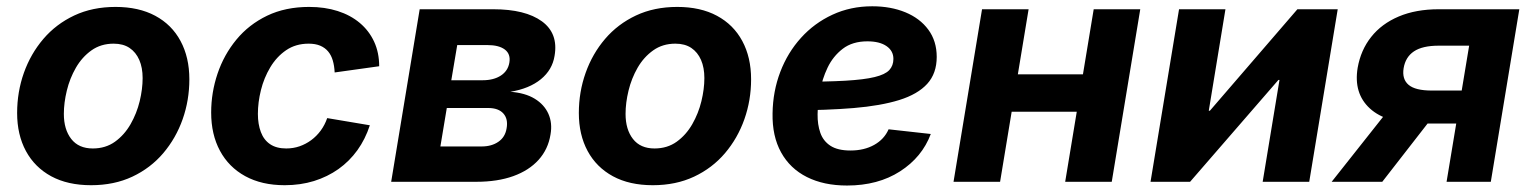

<svg xmlns="http://www.w3.org/2000/svg" viewBox="-20 -570 4800 602"><path d="M265.6 10.7Q192.4 10.7 140.6 -17.3Q88.9 -45.4 61.3 -96.4Q33.7 -147.5 33.7 -215.8Q33.7 -281.7 54.9 -341.6Q76.2 -401.4 116 -448Q155.8 -494.6 212.9 -521.5Q270 -548.3 342.3 -548.3Q415 -548.3 466.8 -520.5Q518.6 -492.7 546.1 -441.4Q573.7 -390.1 573.7 -321.3Q573.7 -255.9 552.7 -196.3Q531.7 -136.7 491.9 -89.8Q452.1 -43 395 -16.1Q337.9 10.7 265.6 10.7ZM271 -104.5Q311 -104.5 340.6 -125.7Q370.1 -147 389.4 -180.7Q408.7 -214.4 418 -252.7Q427.2 -291 427.2 -325.2Q427.2 -357.9 416.7 -382.1Q406.2 -406.2 386.2 -419.7Q366.2 -433.1 336.4 -433.1Q296.4 -433.1 266.8 -412.1Q237.3 -391.1 218 -357.7Q198.7 -324.2 189.5 -285.9Q180.2 -247.6 180.2 -212.9Q180.2 -164.1 203.4 -134.3Q226.6 -104.5 271 -104.5Z M872.6 10.7Q800.8 10.7 749 -17.6Q697.3 -45.9 669.7 -97.2Q642.1 -148.4 642.1 -217.3Q642.1 -279.8 662.1 -339.1Q682.1 -398.4 721.2 -445.8Q760.3 -493.2 817.6 -520.8Q875 -548.3 949.2 -548.3Q998.5 -548.3 1038.8 -535.4Q1079.1 -522.5 1108.2 -498Q1137.2 -473.6 1153.1 -439.2Q1168.9 -404.8 1168.9 -362.3L1029.3 -342.8Q1028.3 -363.8 1023.4 -380.4Q1018.6 -397 1008.8 -408.7Q999 -420.4 983.9 -426.8Q968.8 -433.1 947.8 -433.1Q907.2 -433.1 877.2 -412.6Q847.2 -392.1 827.4 -358.9Q807.6 -325.7 798.1 -287.4Q788.6 -249 788.6 -212.9Q788.6 -180.7 797.9 -156Q807.1 -131.3 826.9 -117.9Q846.7 -104.5 877.4 -104.5Q899.4 -104.5 919.2 -111.3Q939 -118.2 955.8 -130.6Q972.7 -143.1 985.6 -160.6Q998.5 -178.2 1005.9 -199.7L1139.6 -177.2Q1125.5 -133.8 1100.6 -99.1Q1075.7 -64.5 1041.3 -40Q1006.8 -15.6 964.4 -2.4Q921.9 10.7 872.6 10.7Z M1206.5 0 1295.9 -541H1526.4Q1627 -541 1679 -503.2Q1731 -465.3 1718.8 -395Q1711.9 -351.1 1675.8 -321.5Q1639.6 -292 1580.1 -282.2Q1626.5 -278.8 1656.5 -260.5Q1686.5 -242.2 1699.5 -213.1Q1712.4 -184.1 1706.1 -148.4Q1698.7 -102.1 1668.7 -68.8Q1638.7 -35.6 1589.4 -17.8Q1540 0 1473.1 0ZM1360.8 -110.8H1490.2Q1521.5 -110.8 1542.7 -125.5Q1564 -140.1 1568.4 -167.5Q1573.7 -196.8 1558.3 -214.1Q1543 -231.4 1510.3 -231.4H1380.9ZM1395 -318.4H1493.2Q1527.8 -318.4 1550.3 -333Q1572.8 -347.7 1577.1 -374Q1581.5 -400.4 1563 -414.6Q1544.4 -428.7 1508.3 -428.7H1413.6Z M2026.9 10.7Q1953.6 10.7 1901.9 -17.3Q1850.1 -45.4 1822.5 -96.4Q1794.9 -147.5 1794.9 -215.8Q1794.9 -281.7 1816.2 -341.6Q1837.4 -401.4 1877.2 -448Q1917 -494.6 1974.1 -521.5Q2031.2 -548.3 2103.5 -548.3Q2176.3 -548.3 2228 -520.5Q2279.8 -492.7 2307.4 -441.4Q2335 -390.1 2335 -321.3Q2335 -255.9 2314 -196.3Q2293 -136.7 2253.2 -89.8Q2213.4 -43 2156.2 -16.1Q2099.1 10.7 2026.9 10.7ZM2032.2 -104.5Q2072.3 -104.5 2101.8 -125.7Q2131.3 -147 2150.6 -180.7Q2169.9 -214.4 2179.2 -252.7Q2188.5 -291 2188.5 -325.2Q2188.5 -357.9 2178 -382.1Q2167.5 -406.2 2147.5 -419.7Q2127.4 -433.1 2097.7 -433.1Q2057.6 -433.1 2028.1 -412.1Q1998.5 -391.1 1979.2 -357.7Q1960 -324.2 1950.7 -285.9Q1941.4 -247.6 1941.4 -212.9Q1941.4 -164.1 1964.6 -134.3Q1987.8 -104.5 2032.2 -104.5Z M2635.7 11.7Q2563 11.7 2510 -14.9Q2457 -41.5 2429 -92.3Q2400.9 -143.1 2402.3 -214.8Q2403.3 -283.7 2426.5 -344.5Q2449.7 -405.3 2491.5 -451.4Q2533.2 -497.6 2590.1 -523.9Q2647 -550.3 2714.8 -550.3Q2772.9 -550.3 2818.6 -531.5Q2864.3 -512.7 2890.6 -477.1Q2917 -441.4 2917 -391.6Q2917 -339.8 2887.2 -307.1Q2857.4 -274.4 2799.3 -256.3Q2741.2 -238.3 2656.2 -231.2Q2571.3 -224.1 2461.4 -224.1L2476.6 -313.5Q2570.3 -313.5 2629.9 -316.9Q2689.5 -320.3 2722.4 -328.4Q2755.4 -336.4 2768.3 -350.3Q2781.2 -364.3 2781.2 -385.3Q2781.2 -410.6 2759.5 -425.5Q2737.8 -440.4 2699.7 -440.4Q2652.8 -440.4 2622.3 -417Q2591.8 -393.6 2574.7 -357.7Q2557.6 -321.8 2550.8 -282.7Q2543.9 -243.7 2543.5 -211.9Q2543 -179.7 2552 -153.8Q2561 -127.9 2583.7 -113Q2606.4 -98.1 2646.5 -98.1Q2689.5 -98.1 2720.9 -115.7Q2752.4 -133.3 2766.1 -164.6L2898.4 -149.9Q2871.1 -77.1 2802 -32.7Q2732.9 11.7 2635.7 11.7Z M3416 -336.9 3396.5 -219.7H3111.3L3130.4 -336.9ZM3205.1 -541 3115.7 0H2969.7L3059.1 -541ZM3555.2 -541 3465.8 0H3319.8L3409.2 -541Z M4085 0H3939L3991.7 -319.3H3988.3L3711.4 0H3587.4L3676.8 -541H3822.3L3770 -222.7H3773.4L4047.9 -541H4174.3Z M4654.3 0H4515.6L4586.4 -426.8H4491.2Q4439.9 -426.8 4413.3 -408.9Q4386.7 -391.1 4380.9 -356Q4375.5 -321.8 4396.5 -304Q4417.5 -286.1 4469.2 -286.1H4620.6L4603.5 -182.6H4436Q4326.7 -182.6 4275.1 -230Q4223.6 -277.3 4236.8 -357.4Q4246.6 -413.1 4279.3 -454.3Q4312 -495.6 4365.7 -518.3Q4419.4 -541 4491.2 -541H4743.7ZM4314 0H4155.3L4350.1 -246.1H4505.4Z"/></svg>

Font: Inter 17pt
Style: Bold Italic
Weight: 700
Italic angle: -9.3988°
Version: Version 4.001;git-66647c0bb